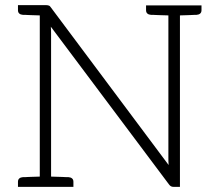

<svg xmlns="http://www.w3.org/2000/svg" viewBox="-20 -728 829 748"><path d="M681 -707H636H549V-688C549 -677 556 -671 569 -670H579C584 -670 592 -669 602 -669C612 -669 624 -668 636 -668V-114C636 -105 636 -95 637 -85L179 -698C176 -702 174 -705 171 -706C168 -707 165 -708 160 -708H135H50V-688C50 -677 57 -671 70 -670H80C85 -670 92 -669 102 -669C112 -669 123 -668 135 -668V-40C123 -40 112 -39 102 -39C92 -39 85 -38 80 -38H70C57 -37 50 -31 50 -20V0H135H179H266V-20C266 -31 259 -37 246 -38H236C231 -38 222 -39 212 -39C202 -39 191 -40 179 -40V-595C179 -604 179 -614 178 -624L638 -10C643 -3 648 0 656 0H681V-668C693 -668 703 -669 713 -669C723 -669 731 -670 736 -670H745C758 -671 765 -677 765 -688V-707Z"/></svg>

Font: SVN-Aleo
Style: Light
Weight: 300
Designer: Alessio Laiso
Version: Version 1.2.2